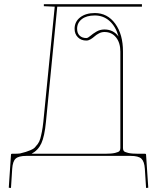

<svg xmlns="http://www.w3.org/2000/svg" viewBox="-20 -780 760 930"><path d="M554.2 -603Q540.5 -651.9 510.5 -678.5Q480.5 -705.1 439.5 -705.1Q398.9 -705.1 376.2 -687.3Q353.5 -669.4 353.5 -640.6Q353.5 -619.6 365.5 -607.7Q377.4 -595.7 398.4 -595.7Q405.8 -595.7 417.5 -606Q429.2 -616.2 446.8 -626.7Q464.4 -637.2 485.8 -637.2Q529.3 -637.2 554.2 -603ZM192.4 -759.8H667.5V-747.6H257.3L202.6 -189.9Q195.8 -119.6 180.4 -85.9Q165 -52.2 132.8 -35.2H487.8Q520 -35.2 537.4 -39.3Q554.7 -43.5 558.8 -48.6Q563 -53.7 563 -62.5V-529.8Q563 -572.8 542 -598.9Q521 -625 485.8 -625Q472.2 -625 459.5 -618.4Q446.8 -611.8 438.5 -604.2Q430.2 -596.7 419.4 -590.1Q408.7 -583.5 398.4 -583.5Q373 -583.5 357.2 -599.4Q341.3 -615.2 341.3 -640.6Q341.3 -674.8 368.2 -695.8Q395 -716.8 439.5 -716.8Q500.5 -716.8 538.1 -665.3Q575.7 -613.8 575.7 -529.8V-62.5Q575.7 -53.7 579.6 -48.6Q583.5 -43.5 600.8 -39.3Q618.2 -35.2 650.4 -35.2H680.7H682.6Q687.5 -35.2 687.5 -30.3L698.2 129.4L687.5 130.4L681.6 37.6Q679.2 2 664.8 -11.5Q650.4 -24.9 612.8 -24.9H107.4Q70.3 -24.9 55.9 -11.7Q41.5 1.5 39.1 37.6L33.2 130.4L22.5 129.4L33.2 -30.3Q33.2 -35.2 38.1 -35.2Q69.3 -35.2 76.7 -36.6Q95.7 -41.5 105.5 -44.4Q115.2 -47.4 128.7 -53Q142.1 -58.6 148.4 -65.2Q154.8 -71.8 162.8 -82.5Q170.9 -93.3 175 -107.9Q179.2 -122.6 183.1 -142.6Q187 -162.6 189.9 -189.9L245.1 -747.6L192.4 -750Z"/></svg>

Font: ZnikomitNo24
Style: Thin
Weight: 300
Designer: gluk
Foundry: gluk
Version: Version 0.55